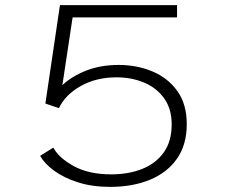

<svg xmlns="http://www.w3.org/2000/svg" viewBox="-20 -720 915 751"><path d="M210.5 -297 157.5 -315 214.5 -700H672.5V-652H264L224 -387Q260.5 -421.5 317 -443.8Q373.5 -466 444 -466Q515 -466 575.8 -440.8Q636.5 -415.5 673.5 -364.2Q710.5 -313 710.5 -234.5Q710.5 -154.5 672.8 -100Q635 -45.5 567.2 -17.2Q499.5 11 410.5 11Q340.5 11 285 -6.8Q229.5 -24.5 191.8 -52.2Q154 -80 137 -110.5L188.5 -142.5Q210.5 -102 269 -70Q327.5 -38 415.5 -38Q482.5 -38 536 -59.2Q589.5 -80.5 620.5 -123.8Q651.5 -167 651.5 -233.5Q651.5 -294.5 622 -335.5Q592.5 -376.5 543.5 -397Q494.5 -417.5 436 -417.5Q356 -417.5 295.8 -383.5Q235.5 -349.5 210.5 -297Z"/></svg>

Font: Trispace SemiExpanded ExtraLight
Style: Regular
Weight: 200
Width: 6
Designer: Tyler Finck
Foundry: Etcetera Type Company
Version: Version 1.210; ttfautohint (v1.8.3)